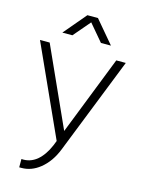

<svg xmlns="http://www.w3.org/2000/svg" viewBox="-132 -772 774 1047"><g transform="rotate(15 255.0 -248.5)"><path d="M257.8 -665Q237.3 -641.6 176.8 -570.3Q163.1 -570.3 120.1 -570.3Q147.5 -601.6 227.5 -697.3Q243.2 -697.3 287.1 -697.3Q314.5 -665 394.5 -570.3Q380.9 -570.3 337.9 -570.3Q318.4 -593.8 257.8 -665ZM443.4 -500Q456.1 -500 497.1 -500Q443.4 -363.3 281.2 45.9Q252 120.1 199.2 162.1Q151.4 200.2 95.7 200.2Q89.8 200.2 83 200.2Q83 184.6 83 153.3Q130.9 157.2 169.9 126Q208 93.8 232.4 36.1Q235.4 27.3 243.2 8.8Q185.5 -118.2 12.7 -500Q26.4 -500 67.4 -500Q117.2 -388.7 268.6 -54.7Q312.5 -166 443.4 -500Z"/></g></svg>

Font: LeFont
Style: ExtraLight
Weight: 200
Designer: Leryon MEDIA
Version: Version 1.0